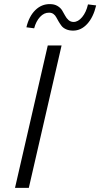

<svg xmlns="http://www.w3.org/2000/svg" viewBox="-20 -910 486 930"><path d="M334 -761.7Q314.5 -761.7 300 -768.3Q285.6 -774.9 278.3 -784.4Q271 -793.9 264.2 -805.4Q257.3 -816.9 252.4 -826.4Q247.6 -835.9 238.8 -842.3Q230 -848.6 217.8 -848.6Q193.4 -849.1 173.8 -827.9Q154.3 -806.6 145.5 -772.9L107.9 -777.8Q120.6 -831.1 150.9 -860.8Q181.2 -890.6 221.7 -890.1Q243.2 -890.1 258.1 -881.3Q272.9 -872.6 280.8 -859.9Q288.6 -847.2 295.2 -834.5Q301.8 -821.8 312 -812.7Q322.3 -803.7 336.4 -803.7Q358.4 -803.7 377.9 -827.1Q397.5 -850.6 406.2 -888.7L445.8 -883.8Q432.1 -826.2 402.3 -793.9Q372.6 -761.7 334 -761.7ZM52.7 0 211.4 -689.9H278.3L119.6 0Z"/></svg>

Font: HK Grotesk Legacy
Style: Italic
Weight: 400
Italic angle: -13°
Designer: Alfredo Marco Pradil
Foundry: Hanken Design Co.
Version: Version 2.022;PS 002.022;hotconv 1.0.88;makeotf.lib2.5.64775